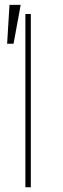

<svg xmlns="http://www.w3.org/2000/svg" viewBox="-20 -786 264 806"><path d="M109.4 -727.3V0H86.6V-727.3ZM9.9 -602.3 19.9 -765.6H66.8L36.9 -602.3Z"/></svg>

Font: Inter Thin BETA
Style: Regular
Weight: 100
Designer: Rasmus Andersson
Foundry: rsms
Version: Version 3.011;git-f93a4a705